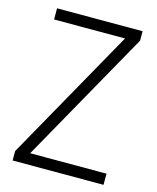

<svg xmlns="http://www.w3.org/2000/svg" viewBox="-109 -790 707 865"><g transform="rotate(15 245.0 -357.0)"><path d="M457 0V-52H101L448 -670V-714H49V-662H380L33 -44V0Z"/></g></svg>

Font: Noto Sans Khmer SemiCondensed Light
Style: Regular
Weight: 300
Width: 4
Designer: Danh Hong and the Monotype Design Team
Foundry: Monotype Imaging Inc.
Version: Version 2.004